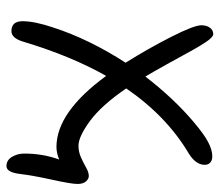

<svg xmlns="http://www.w3.org/2000/svg" viewBox="-62 -458 668 583"><g transform="rotate(90 271.5 -166.0)"><path d="M74.2 132.8Q43.9 132.8 43.9 99.1Q43.9 62.5 63 5.9Q98.1 -102.5 169.9 -213.9Q126.5 -283.2 91.3 -352.5Q56.2 -421.9 56.2 -443.8Q56.2 -459.5 63.5 -469.7Q70.8 -480 83 -480Q88.9 -480 97.4 -470.5Q106 -460.9 118.2 -440.4Q130.4 -419.9 142.3 -397.9Q154.3 -376 174.3 -339.8Q194.3 -303.7 211.9 -273.9Q278.3 -359.9 349.1 -419.9Q387.7 -452.6 411.4 -464.8Q435.1 -477.1 454.1 -477.1Q466.3 -477.1 473.1 -470.9Q480 -464.8 480 -454.1Q480 -427.2 445.8 -405.8Q332 -338.4 248 -215.8Q299.3 -140.6 346.9 -105.7Q394.5 -70.8 421.9 -70.8Q440.9 -70.8 458 -78.6Q475.1 -86.4 488.8 -94.2Q502.4 -102.1 514.2 -102.1Q522.9 -102.1 530.5 -93.3Q538.1 -84.5 538.1 -67.9Q538.1 -49.3 525.1 9.8Q512.2 68.8 507.8 106Q502.9 147.9 483.9 147.9Q465.8 147.9 455.8 131.1Q445.8 114.3 445.8 94.2Q445.8 37.1 463.9 -12.2Q443.4 -3.9 425.8 -3.9Q320.3 -3.9 210 -154.8Q149.4 -47.9 106 97.2Q95.2 132.8 74.2 132.8Z"/></g></svg>

Font: Shantell Sans Irregular
Style: Regular
Weight: 300
Designer: Stephen Nixon, Anya Danilova, Shantell Martin
Foundry: Arrow Type
Version: Version 1.006;[9816181b4]